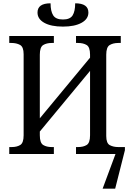

<svg xmlns="http://www.w3.org/2000/svg" viewBox="-20 -932 791 1162"><path d="M361 -771Q289 -771 248 -794Q207 -817 207 -856Q207 -912 286 -912Q286 -864 302 -839Q318 -814 361 -814Q404 -814 419.5 -839Q435 -864 435 -912Q515 -912 515 -856Q515 -817 473.5 -794Q432 -771 361 -771ZM36 0V-42H51Q82 -42 102.5 -54.5Q123 -67 123 -113V-604Q123 -648 101.5 -660Q80 -672 49 -672H36V-714H306V-672H293Q262 -672 241.5 -659.5Q221 -647 221 -601V-216L525 -583V-601Q525 -647 504.5 -659.5Q484 -672 452 -672H440V-714H711V-672H696Q665 -672 644 -659.5Q623 -647 623 -601V-109Q623 -65 644.5 -53.5Q666 -42 696 -42H736V-23L677 210H601L679 0H440V-42H452Q484 -42 504.5 -54.5Q525 -67 525 -113V-503L221 -136V-113Q221 -67 241.5 -54.5Q262 -42 293 -42H306V0Z"/></svg>

Font: Noto Serif SemiCondensed
Style: Regular
Weight: 400
Width: 4
Designer: Monotype Design Team
Foundry: Monotype Imaging Inc.
Version: Version 2.013